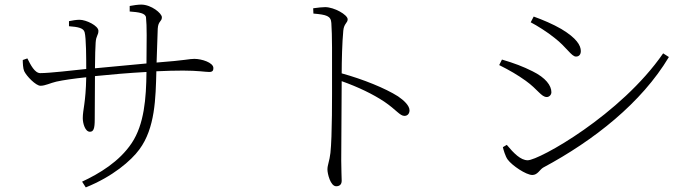

<svg xmlns="http://www.w3.org/2000/svg" viewBox="-20 -776 3040 835"><path d="M79 -515C79 -503 80 -478 85 -467C95 -445 136 -403 156 -403C177 -403 199 -415 225 -421C257 -428 299 -434 355 -440C353 -328 340 -300 340 -262C340 -240 350 -203 371 -203C387 -203 392 -217 392 -257L393 -445C461 -452 542 -459 617 -463C616 -348 607 -235 553 -154C499 -73 412 -21 337 14L353 39C470 -8 550 -77 586 -126C655 -219 657 -349 660 -466C703 -468 743 -469 776 -469C841 -469 872 -463 890 -463C905 -463 908 -470 908 -480C908 -504 857 -520 825 -520C802 -520 792 -514 661 -504L666 -651C668 -686 684 -681 684 -701C684 -718 638 -756 594 -756C579 -756 561 -753 544 -750V-726C584 -723 613 -719 615 -700C619 -664 618 -599 617 -500L393 -479C393 -532 395 -574 396 -591C398 -622 408 -622 408 -642C408 -664 355 -690 326 -690C312 -690 294 -687 280 -684V-662C320 -659 343 -654 348 -636C355 -611 355 -519 355 -476C297 -470 196 -458 155 -458C131 -458 113 -494 99 -522Z M1342 -740 1343 -717C1400 -712 1419 -707 1421 -676C1425 -624 1424 -522 1424 -443C1424 -360 1425 -185 1417 -111C1413 -75 1404 -59 1404 -39C1404 -21 1417 34 1442 34C1457 34 1466 26 1466 10C1466 -8 1464 -36 1464 -78L1466 -423C1539 -397 1601 -367 1651 -334C1704 -298 1719 -272 1739 -272C1754 -272 1761 -284 1761 -296C1761 -317 1736 -340 1711 -357C1656 -392 1560 -431 1466 -457C1466 -510 1468 -591 1473 -643C1476 -674 1492 -676 1492 -692C1492 -712 1433 -745 1394 -745C1380 -745 1366 -743 1342 -740Z M2288 -679C2315 -665 2360 -637 2392 -611C2445 -570 2465 -530 2485 -530C2499 -530 2506 -540 2506 -554C2506 -578 2488 -610 2421 -650C2385 -671 2340 -690 2301 -704ZM2864 -544C2680 -277 2324 -79 2275 -79C2244 -79 2214 -110 2184 -146L2167 -136C2169 -126 2178 -95 2188 -82C2207 -56 2268 -15 2295 -15C2318 -15 2327 -38 2342 -47C2564 -166 2770 -329 2889 -528ZM2151 -493C2197 -470 2231 -450 2266 -425C2319 -387 2334 -354 2358 -354C2368 -354 2378 -363 2378 -375C2378 -404 2353 -438 2296 -466C2254 -487 2217 -501 2163 -517Z"/></svg>

Font: Noto Serif TC ExtraLight
Style: Regular
Weight: 200
Designer: Ryoko NISHIZUKA 西塚涼子 (kana & ideographs); Frank Grießhammer (Latin, Greek & Cyrillic); Wenlong ZHANG 张文龙 (bopomofo); San
Foundry: Adobe
Version: Version 2.001;hotconv 1.1.0;makeotfexe 2.6.0